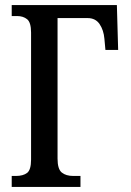

<svg xmlns="http://www.w3.org/2000/svg" viewBox="-20 -734 514 754"><path d="M26 0V-43H42Q71 -43 86.5 -55Q102 -67 102 -107V-606Q102 -646 86.5 -658.5Q71 -671 47 -671H26V-714H439L444 -538H394L390 -582Q387 -616 371 -639.5Q355 -663 324 -663H206V-111Q206 -70 222.5 -56.5Q239 -43 268 -43H296V0Z"/></svg>

Font: Noto Serif ExtraCondensed Medium
Style: Regular
Weight: 500
Width: 2
Designer: Monotype Design Team
Foundry: Monotype Imaging Inc.
Version: Version 2.015